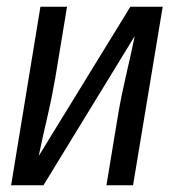

<svg xmlns="http://www.w3.org/2000/svg" viewBox="-20 -550 540 570"><path d="M13 0 100 -530H179L144 -318Q134 -260 120.5 -202.5Q107 -145 95 -87L367 -530H463L375 0H296L331 -212Q341 -270 354.5 -327.5Q368 -385 380 -443L109 0Z"/></svg>

Font: Iosevka Slab Oblique
Style: Regular
Weight: 400
Italic angle: -9°
Monospace: yes
Designer: Belleve Invis
Foundry: Belleve Invis
Version: Version 11.1.1; ttfautohint (v1.8.3)